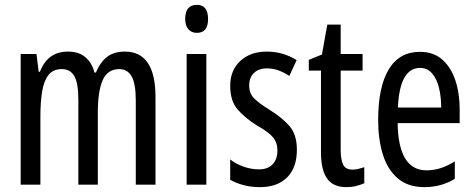

<svg xmlns="http://www.w3.org/2000/svg" viewBox="-20 -759 1949 789"><path d="M493 -547Q619 -547 619 -360V0H538V-345Q538 -415 521 -445Q504 -475 470 -475Q422 -475 402 -429.5Q382 -384 382 -296V0H302V-348Q302 -417 285.5 -446Q269 -475 234 -475Q198 -475 179 -450.5Q160 -426 153 -382Q146 -338 146 -281V0H65V-537H130L139 -464H144Q176 -547 259 -547Q305 -547 332 -523Q359 -499 368 -461H374Q393 -505 421 -526Q449 -547 493 -547Z M789 -739Q835 -739 835 -681Q835 -624 789 -624Q767 -624 754 -639Q741 -654 741 -681Q741 -739 789 -739ZM828 -537V0H747V-537Z M1200 -144Q1200 -70 1160 -30Q1120 10 1048 10Q1011 10 980 1.5Q949 -7 926 -20V-104Q948 -86 980 -74.5Q1012 -63 1045 -63Q1080 -63 1100 -83.5Q1120 -104 1120 -141Q1120 -173 1101.5 -195Q1083 -217 1038 -242Q988 -273 957 -308.5Q926 -344 926 -406Q926 -470 967.5 -508.5Q1009 -547 1076 -547Q1143 -547 1199 -512L1169 -447Q1148 -461 1125 -469.5Q1102 -478 1077 -478Q1043 -478 1023.5 -459Q1004 -440 1004 -408Q1004 -376 1023 -356Q1042 -336 1089 -307Q1139 -276 1169.5 -241Q1200 -206 1200 -144Z M1429 -62Q1441 -62 1453 -65Q1465 -68 1477 -72V-6Q1461 1 1443 5.5Q1425 10 1402 10Q1349 10 1324 -25.5Q1299 -61 1299 -133V-469H1249V-513L1303 -535L1325 -658H1380V-537H1470V-469H1380V-143Q1380 -103 1390 -82.5Q1400 -62 1429 -62Z M1706 -546Q1761 -546 1797 -514.5Q1833 -483 1851 -429.5Q1869 -376 1869 -309V-253H1614Q1617 -59 1733 -59Q1762 -59 1790.5 -68Q1819 -77 1849 -96V-24Q1793 10 1724 10Q1656 10 1614 -26.5Q1572 -63 1553 -125Q1534 -187 1534 -265Q1534 -402 1577.5 -474Q1621 -546 1706 -546ZM1706 -480Q1665 -480 1642 -440Q1619 -400 1615 -317H1793Q1793 -361 1784 -398Q1775 -435 1755.5 -457.5Q1736 -480 1706 -480Z"/></svg>

Font: Noto Sans Lao UI ExtCond
Style: Regular
Weight: 400
Width: 2
Designer: Monotype Design Team
Foundry: Monotype Imaging Inc.
Version: Version 2.000; ttfautohint (v1.8.4.7-5d5b)